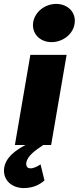

<svg xmlns="http://www.w3.org/2000/svg" viewBox="-57 -740 402 980"><path d="M112 -624C105 -567 148 -525 206 -525C263 -525 317 -565 324 -621C332 -678 288 -720 230 -720C173 -720 120 -680 112 -624ZM150 99C135 109 113 121 96 119C79 118 76 105 77 90C84 55 122 28 164 0H204L283 -460H98L19 0H73C21 28 -28 63 -36 119C-43 183 7 219 62 220C114 220 146 202 170 181Z"/></svg>

Font: Jost* Black
Style: Italic
Weight: 900
Italic angle: -10°
Version: Version 3.7